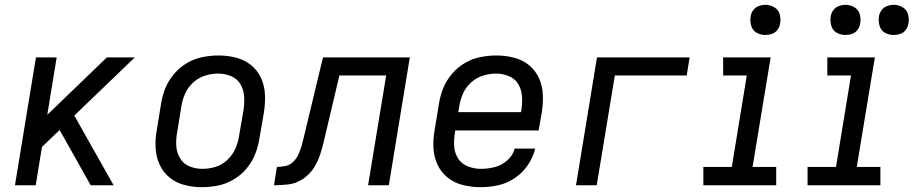

<svg xmlns="http://www.w3.org/2000/svg" viewBox="-20 -768 3788 796"><path d="M42 0H128L154 -159L227 -229L248 -192L356 0H451L288 -289L539 -530H423L176 -292L215 -530H129Z M817 8Q850 8 883 1.5Q916 -5 947 -23Q978 -41 1001 -68Q1024 -95 1037 -127Q1050 -159 1055 -191L1074 -301Q1080 -338 1078.5 -375Q1077 -412 1062.5 -444Q1048 -476 1021 -498Q994 -520 958.5 -529Q923 -538 886 -538Q854 -538 820.5 -531.5Q787 -525 756.5 -507.5Q726 -490 702.5 -462.5Q679 -435 666 -403.5Q653 -372 648 -339L630 -229Q623 -192 625 -155Q627 -118 641.5 -86Q656 -54 683 -32Q710 -10 745 -1Q780 8 817 8ZM819 -68Q791 -68 766 -78Q741 -88 727 -111Q713 -134 711 -161.5Q709 -189 714 -217L732 -327Q736 -354 747.5 -380Q759 -406 781 -426Q803 -446 830.5 -454.5Q858 -463 885 -463Q912 -463 937.5 -452.5Q963 -442 976.5 -419.5Q990 -397 992 -369.5Q994 -342 990 -314L971 -204Q967 -177 955.5 -151Q944 -125 922 -104.5Q900 -84 873 -76Q846 -68 819 -68Z M1116 0Q1146 0 1176 -3.5Q1206 -7 1233.5 -24.5Q1261 -42 1279 -69Q1297 -96 1306.5 -125Q1316 -154 1323 -184L1387 -455H1581L1506 0H1592L1679 -530H1319L1240 -201Q1236 -183 1231 -165.5Q1226 -148 1218.5 -130.5Q1211 -113 1197 -98.5Q1183 -84 1164.5 -80Q1146 -76 1128 -76Z M1974 8Q2009 8 2045.5 0Q2082 -8 2114.5 -30Q2147 -52 2168.5 -84Q2190 -116 2199 -152H2114Q2106 -123 2082.5 -102.5Q2059 -82 2030.5 -75Q2002 -68 1974 -68Q1946 -68 1920 -78Q1894 -88 1879.5 -110.5Q1865 -133 1863 -160.5Q1861 -188 1866 -217L1867 -227H2213L2226 -301Q2232 -338 2230.5 -375Q2229 -412 2214.5 -444Q2200 -476 2173 -498Q2146 -520 2110.5 -529Q2075 -538 2038 -538Q2006 -538 1972.5 -531.5Q1939 -525 1908.5 -507.5Q1878 -490 1854.5 -462.5Q1831 -435 1818 -403.5Q1805 -372 1800 -339L1782 -229Q1775 -191 1777 -154Q1779 -117 1794 -85Q1809 -53 1837 -31Q1865 -9 1900.5 -0.5Q1936 8 1974 8ZM2140 -303H1880L1884 -327Q1888 -354 1899.5 -380Q1911 -406 1933 -426Q1955 -446 1982.5 -454.5Q2010 -463 2037 -463Q2064 -463 2089.5 -452.5Q2115 -442 2128.5 -419.5Q2142 -397 2144 -369.5Q2146 -342 2142 -314Z M2368 0H2454L2529 -455H2827L2839 -530H2455Z M2896 0H3198V-76H3100L3175 -530H2978V-455H3076L3014 -76H2896ZM3153 -623Q3167 -623 3180.5 -627.5Q3194 -632 3203 -644Q3212 -656 3214 -670Q3218 -690 3212.5 -709Q3207 -728 3190 -738Q3173 -748 3153 -748Q3139 -748 3125.5 -743Q3112 -738 3103 -726Q3094 -714 3092 -700Q3089 -680 3094.5 -661Q3100 -642 3116.5 -632.5Q3133 -623 3153 -623Z M3328 0H3630V-76H3532L3607 -530H3410V-455H3508L3446 -76H3328ZM3685 -623Q3699 -623 3712.5 -627.5Q3726 -632 3735 -644Q3744 -656 3746 -670Q3750 -690 3744.5 -709Q3739 -728 3722 -738Q3705 -748 3685 -748Q3671 -748 3657.5 -743Q3644 -738 3635 -726Q3626 -714 3624 -700Q3621 -680 3626.5 -661Q3632 -642 3648.5 -632.5Q3665 -623 3685 -623ZM3485 -623Q3499 -623 3512.5 -627.5Q3526 -632 3535 -644Q3544 -656 3546 -670Q3550 -690 3544.5 -709Q3539 -728 3522 -738Q3505 -748 3485 -748Q3471 -748 3457.5 -743Q3444 -738 3435 -726Q3426 -714 3424 -700Q3421 -680 3426.5 -661Q3432 -642 3448.5 -632.5Q3465 -623 3485 -623Z"/></svg>

Font: Iosevka Sparkle Oblique
Style: Regular
Weight: 400
Italic angle: -9°
Designer: Belleve Invis
Foundry: Belleve Invis
Version: Version 4.5.0; ttfautohint (v1.8.3)